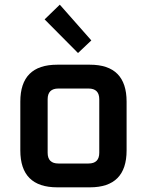

<svg xmlns="http://www.w3.org/2000/svg" viewBox="-20 -802 629 822"><path d="M67 -158V-367Q67 -525 225 -525H365Q522 -525 522 -367V-158Q522 0 365 0H225Q67 0 67 -158ZM184 -148Q184 -102 230 -102H359Q405 -102 405 -148V-377Q405 -423 359 -423H230Q184 -423 184 -377ZM171 -719 236 -782 371 -629 314 -575Z"/></svg>

Font: Oxanium SemiBold
Style: Regular
Weight: 600
Designer: Severin Meyer
Version: Version 2.000